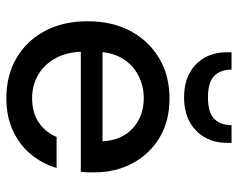

<svg xmlns="http://www.w3.org/2000/svg" viewBox="-94 -660 766 619"><g transform="rotate(90 289.5 -351.0)"><path d="M297 12Q224 12 168 -20.5Q112 -53 80.5 -112Q49 -171 49 -250Q49 -329 80.5 -388Q112 -447 168 -480.5Q224 -514 298 -514Q372 -514 425 -481.5Q478 -449 507 -394.5Q536 -340 536 -274Q536 -264 536 -252.5Q536 -241 534 -228H122V-298H436Q433 -360 394 -395.5Q355 -431 297 -431Q257 -431 222.5 -413Q188 -395 167.5 -359.5Q147 -324 147 -270V-242Q147 -186 167.5 -148Q188 -110 222 -90.5Q256 -71 296 -71Q344 -71 375.5 -92.5Q407 -114 422 -150H522Q508 -103 477.5 -66.5Q447 -30 401.5 -9Q356 12 297 12ZM295 -561Q248 -561 215.5 -579Q183 -597 166 -628Q149 -659 149 -699V-714H205Q205 -678 225.5 -658Q246 -638 295 -638Q343 -638 363.5 -658Q384 -678 384 -714H441V-699Q441 -659 423.5 -628Q406 -597 373.5 -579Q341 -561 295 -561Z"/></g></svg>

Font: DM Sans 16pt Medium
Style: Regular
Weight: 500
Version: Version 4.004;gftools[0.9.30]